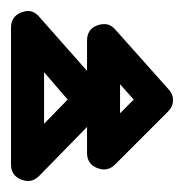

<svg xmlns="http://www.w3.org/2000/svg" viewBox="-20 -494 353 349"><path d="M0 -194.8C0 -181.6 6.3 -172.4 18.6 -167.5C22.9 -166 26.9 -165 30.8 -165C38.1 -165 44.9 -168 50.8 -173.8L138.2 -263.2V-215.8C138.2 -202.6 144.5 -193.4 156.7 -188.5C161.1 -187 165 -186 168.9 -186C176.3 -186 183.1 -189 189 -194.8L285.2 -291C291.5 -297.4 294.9 -304.7 294.4 -312.5C294.4 -319.8 291.5 -326.2 286.1 -332L189.9 -439.9C184.1 -446.8 177.2 -450.2 169.4 -450.2C166 -450.2 162.1 -449.7 157.7 -448.2C144.5 -443.8 138.2 -434.1 138.2 -419.9V-365.2L51.8 -462.9C45.9 -470.2 39.1 -473.6 31.2 -474.1C27.8 -474.1 23.9 -473.1 19.5 -471.7C6.3 -466.8 0 -457.5 0 -443.8ZM60.1 -269V-362.8L103 -313ZM198.2 -288.1V-340.8L223.1 -313Z"/></svg>

Font: Nemoy
Style: Medium
Weight: 500
Designer: BSozoo
Foundry: BSozoo
Version: Version 001.000